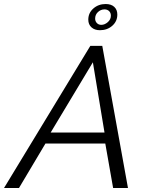

<svg xmlns="http://www.w3.org/2000/svg" viewBox="-65 -939 736 959"><path d="M462.9 -918.9Q490.2 -918.9 505.6 -904.8Q521 -890.6 521 -866.2Q521 -832.5 495.8 -810.3Q470.7 -788.1 434.1 -788.1Q407.7 -788.1 391.8 -802.5Q376 -816.9 376 -840.8Q376 -874.5 401.4 -896.7Q426.8 -918.9 462.9 -918.9ZM410.2 -846.2Q410.2 -833 418.7 -824Q427.2 -814.9 440.9 -814.9Q458 -814.9 473.4 -828.4Q488.8 -841.8 488.8 -860.8Q488.8 -875 480 -883.5Q471.2 -892.1 457 -892.1Q438.5 -892.1 424.3 -878.9Q410.2 -865.7 410.2 -846.2ZM386.2 -710H445.8L574.2 0H500L460.9 -222.2H162.1L29.8 0H-44.9ZM457 -276.9 398.9 -627.9 188 -276.9Z"/></svg>

Font: Rawline
Style: Italic
Weight: 400
Italic angle: -12°
Designer: Matt McInerney, Pablo Impallari, Rodrigo Fuenzalida
Foundry: Matt McInerney, Pablo Impallari, Rodrigo Fuenzalida
Version: Version 4.020;PS 004.020;hotconv 1.0.88;makeotf.lib2.5.64775